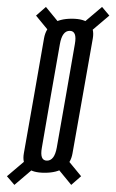

<svg xmlns="http://www.w3.org/2000/svg" viewBox="-53 -595 336 554"><path d="M76 -96.5Q146.5 -96.5 156.2 -152.5Q166 -208.5 185.5 -318Q205 -427.5 214.8 -484.2Q224.5 -541 154 -541Q84 -541 74 -484.2Q64 -427.5 45 -318Q25.5 -208.5 15.8 -152.5Q6 -96.5 76 -96.5ZM-11.5 -61.5 63.5 -125.5 42.5 -150.5 -33 -86.5ZM152.5 -61.5 181 -86.5 128.5 -150.5 100 -125.5ZM82.5 -131.5Q61 -131.5 67.8 -169Q74.5 -206.5 93.5 -318Q113 -429.5 119.8 -467.8Q126.5 -506 148 -506Q170 -506 163 -467.8Q156 -429.5 137 -318Q117.5 -206.5 110.8 -169Q104 -131.5 82.5 -131.5ZM103.5 -486 132 -511 79.5 -575 51 -550ZM187 -486 262.5 -550 241.5 -575 166 -511Z"/></svg>

Font: Anybody UltraCondensed Light
Style: Italic
Weight: 300
Width: 1
Italic angle: -10°
Version: Version 1.113;gftools[0.9.25]